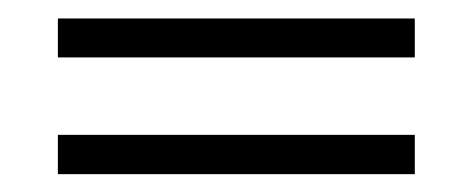

<svg xmlns="http://www.w3.org/2000/svg" viewBox="-20 -414 522 212"><path d="M43.9 -350.6V-393.6H438V-350.6ZM43.9 -221.7V-265.1H438V-221.7Z"/></svg>

Font: Elstob 10pt
Style: Regular
Weight: 400
Designer: Peter S. Baker
Version: Version 1.015